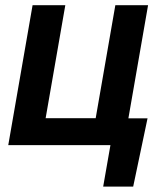

<svg xmlns="http://www.w3.org/2000/svg" viewBox="-20 -548 627 725"><path d="M103 -528.3 11.2 0H397L369.6 156.7H482.9L537.1 -101.1H464.8L539.1 -528.3H415.5L341.3 -101.6H152.3L226.6 -528.3Z"/></svg>

Font: Roboto Mono SemiBold
Style: Italic
Weight: 600
Italic angle: -10°
Monospace: yes
Designer: Google
Version: Version 3.000